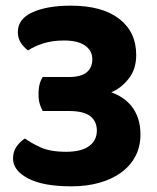

<svg xmlns="http://www.w3.org/2000/svg" viewBox="-20 -643 556 678"><path d="M230 -623Q341 -623 401 -576.5Q461 -530 461 -449Q461 -398 434 -364.5Q407 -331 373 -317Q393 -310 411.5 -298Q430 -286 444.5 -268Q459 -250 467.5 -225Q476 -200 476 -168Q476 -125 458 -91Q440 -57 407.5 -33.5Q375 -10 330.5 2.5Q286 15 232 15Q132 15 79 -13Q26 -41 26 -83Q26 -108 38.5 -125.5Q51 -143 68 -154Q88 -139 122.5 -123Q157 -107 213 -107Q267 -107 294.5 -127Q322 -147 322 -182Q322 -214 299 -232.5Q276 -251 223 -251H131Q125 -261 120.5 -275.5Q116 -290 116 -310Q116 -331 120 -346Q124 -361 131 -371H222Q266 -371 286 -387.5Q306 -404 306 -434Q306 -464 280.5 -482Q255 -500 206 -500Q164 -500 132 -489.5Q100 -479 79 -465Q64 -476 53.5 -492Q43 -508 43 -530Q43 -576 94.5 -599.5Q146 -623 230 -623Z"/></svg>

Font: Baloo Thambi 2
Style: Bold
Weight: 700
Designer: Aadarsh Rajan and Ek Type
Foundry: Ek Type
Version: Version 1.640;hotconv 1.0.111;makeotfexe 2.5.65597; ttfautoh